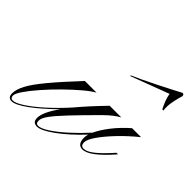

<svg xmlns="http://www.w3.org/2000/svg" viewBox="-189 -571 696 696"><g transform="rotate(45 159.0 -223.0)"><path d="M86 7Q64 7 64 -16Q64 -46 102 -98Q51 -48 13 -20.5Q-25 7 -44 7Q-63 7 -63 -15Q-63 -35 -49 -61.5Q-35 -88 -1 -129Q33 -170 92 -233H152Q135 -224 109 -202Q83 -180 54.5 -152Q26 -124 1 -95.5Q-24 -67 -39.5 -44.5Q-55 -22 -55 -12Q-55 2 -43 2Q-29 2 -2 -15.5Q25 -33 59.5 -64Q94 -95 129 -134Q163 -175 219 -233H279Q269 -228 254.5 -217Q240 -206 223 -189Q169 -135 136.5 -100.5Q104 -66 89.5 -46Q75 -26 75 -13Q75 2 87 2Q101 2 126.5 -14.5Q152 -31 183 -59Q214 -87 244 -120Q256 -146 279.5 -176Q303 -206 334 -233H380Q343 -203 313 -171.5Q283 -140 265 -114Q247 -88 247 -74Q247 -56 262 -56Q278 -56 300 -73.5Q322 -91 348 -120L357 -130H365L358 -122Q329 -89 304 -70Q279 -51 261 -51Q235 -51 235 -86Q235 -94 238 -104Q192 -55 149.5 -24Q107 7 86 7ZM196 -362 195 -365Q207 -370 233.5 -382.5Q260 -395 289.5 -410Q319 -425 342.5 -437Q366 -449 373 -453Q381 -453 381 -444Q377 -431 372.5 -411.5Q368 -392 368 -375Q368 -371 368 -367.5Q368 -364 369 -360Q369 -358 366 -358Q364 -358 362 -361Q355 -375 350 -388Q345 -401 342 -417Z"/></g></svg>

Font: Ballet 72pt
Style: Regular
Weight: 400
Designer: Maximiliano R. Sproviero
Foundry: Omnibus-Type
Version: Version 1.100; ttfautohint (v1.8.3)